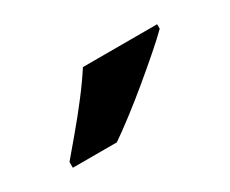

<svg xmlns="http://www.w3.org/2000/svg" viewBox="-43 -873 448 374"><g transform="rotate(-30 181.0 -686.0)"><path d="M322 -756Q308 -742 285 -722Q262 -702 235.5 -680Q209 -658 183.5 -638.5Q158 -619 139 -606H40V-619Q56 -638 77.5 -663.5Q99 -689 120 -716.5Q141 -744 155 -766H322Z"/></g></svg>

Font: Noto Sans Thai
Style: Bold
Weight: 700
Designer: Monotype Design Team
Foundry: Monotype Imaging Inc.
Version: Version 2.001